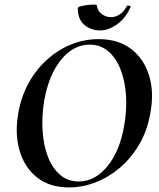

<svg xmlns="http://www.w3.org/2000/svg" viewBox="-20 -807 695 839"><path d="M281 12Q197 12 142 -31.5Q87 -75 65.5 -149Q44 -223 60 -313Q72 -383 104 -442Q136 -501 183.5 -544.5Q231 -588 289 -612Q347 -636 411 -636Q497 -636 553 -593Q609 -550 631.5 -477Q654 -404 637 -313Q624 -237 589 -177Q554 -117 505 -75Q456 -33 398.5 -10.5Q341 12 281 12ZM324 -14Q395 -14 449.5 -80.5Q504 -147 523 -260Q535 -329 530.5 -392Q526 -455 506.5 -504.5Q487 -554 453 -583Q419 -612 372 -612Q301 -612 247 -546Q193 -480 173 -366Q162 -299 166 -236Q170 -173 189 -123Q208 -73 242 -43.5Q276 -14 324 -14ZM418 -674Q378 -674 349 -698Q320 -722 320 -771Q320 -776 332.5 -779.5Q345 -783 361.5 -785Q378 -787 390.5 -787Q403 -787 403 -784Q406 -759 424.5 -745.5Q443 -732 466 -732Q484 -732 502.5 -743.5Q521 -755 534 -780Q538 -785 545 -782Q552 -779 551 -777Q528 -726 490.5 -700Q453 -674 418 -674Z"/></svg>

Font: Cormorant Infant Light
Style: Italic
Weight: 300
Italic angle: -10°
Designer: Christian Thalmann (Catharsis Fonts)
Foundry: Catharsis Fonts
Version: Version 4.001